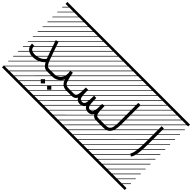

<svg xmlns="http://www.w3.org/2000/svg" viewBox="-142 -1731 2935 2935"><g transform="rotate(45 1326.0 -263.5)"><path d="M530.3 -48.8V0Q493.7 0 466.1 -19.8Q438.5 -39.6 414.6 -84Q376.5 -40.5 323.5 -20.3Q270.5 0 216.8 0Q150.9 0 109.1 -34.2Q67.4 -68.4 67.4 -138.2H116.2Q116.2 -88.9 140.6 -68.8Q165 -48.8 216.8 -48.8Q267.6 -48.8 314.9 -69.8Q362.3 -90.8 391.6 -134.3Q386.7 -145.5 380.9 -163.6L287.1 -430.7L333 -447.3L426.8 -180.2Q441.9 -137.2 455.1 -110.1Q468.3 -83 481.4 -70.1Q494.6 -57.1 505.1 -53Q515.6 -48.8 530.3 -48.8ZM0 402.8H530.3V442.9H0ZM0 -970.2H530.3V-930.2H0ZM526.9 410.6 533.7 417.5 525.4 425.8 518.6 418.9ZM526.9 304.7 533.7 311.5 419.4 425.8 412.6 418.9ZM526.9 198.7 533.7 205.6 313.5 425.8 306.6 418.9ZM526.9 92.3 533.7 99.1 207.5 425.8 200.7 418.9ZM526.9 -13.2 533.7 -6.3 101.6 425.8 94.7 418.9ZM526.9 -119.1 533.7 -112.3 3.4 418 -3.4 411.1ZM526.9 -225.6 533.7 -218.8 3.4 311.5 -3.4 304.7ZM526.9 -331.5 533.7 -324.7 3.4 205.6 -3.4 198.7ZM526.9 -438 533.7 -431.2 3.4 99.1 -3.4 92.3ZM526.9 -543.5 533.7 -536.6 3.4 -6.3 -3.4 -13.2ZM526.9 -649.4 533.7 -642.6 3.4 -112.3 -3.4 -119.1ZM526.9 -755.9 533.7 -749 3.4 -218.8 -3.4 -225.6ZM526.9 -861.8 533.7 -855 3.4 -324.7 -3.4 -331.5ZM516.6 -958 523.4 -951.2 3.4 -431.2 -3.4 -438ZM411.1 -958 418 -951.2 3.4 -536.6 -3.4 -543.5ZM305.2 -958 312 -951.2 3.4 -642.6 -3.4 -649.4ZM198.7 -958 205.6 -951.2 3.4 -749 -3.4 -755.9ZM92.3 -958 99.1 -951.2 3.4 -855 -3.4 -861.8Z M683.6 151.9 729.5 106 775.4 151.9 729.5 197.3ZM546.9 151.9 592.8 106 638.7 151.9 592.8 197.3ZM530.3 -48.8H640.1Q701.2 -48.8 741 -91.1Q780.8 -133.3 780.8 -206.5Q780.8 -228.5 775.9 -256.3L823.7 -265.1Q834.5 -207.5 839.8 -183.1Q857.9 -100.6 878.7 -74.7Q899.4 -48.8 950.7 -48.8H1060.5V0H950.7Q895.5 0 861.8 -26.6Q828.1 -53.2 809.6 -107.4Q786.1 -56.6 741 -28.3Q695.8 0 640.1 0H530.3Q520 0 512.9 -7.1Q505.9 -14.2 505.9 -24.4Q505.9 -34.7 512.9 -41.7Q520 -48.8 530.3 -48.8ZM530.3 402.8H1060.5V442.9H530.3ZM530.3 -970.2H1060.5V-930.2H530.3ZM1057.1 410.6 1064 417.5 1055.7 425.8 1048.8 418.9ZM1057.1 304.7 1064 311.5 949.7 425.8 942.9 418.9ZM1057.1 198.7 1064 205.6 843.8 425.8 836.9 418.9ZM1057.1 92.3 1064 99.1 737.8 425.8 731 418.9ZM1057.1 -13.2 1064 -6.3 631.8 425.8 625 418.9ZM1057.1 -119.1 1064 -112.3 533.7 418 526.9 411.1ZM1057.1 -225.6 1064 -218.8 533.7 311.5 526.9 304.7ZM1057.1 -331.5 1064 -324.7 533.7 205.6 526.9 198.7ZM1057.1 -438 1064 -431.2 533.7 99.1 526.9 92.3ZM1057.1 -543.5 1064 -536.6 533.7 -6.3 526.9 -13.2ZM1057.1 -649.4 1064 -642.6 533.7 -112.3 526.9 -119.1ZM1057.1 -755.9 1064 -749 533.7 -218.8 526.9 -225.6ZM1057.1 -861.8 1064 -855 533.7 -324.7 526.9 -331.5ZM1046.9 -958 1053.7 -951.2 533.7 -431.2 526.9 -438ZM941.4 -958 948.2 -951.2 533.7 -536.6 526.9 -543.5ZM835.4 -958 842.3 -951.2 533.7 -642.6 526.9 -649.4ZM729 -958 735.8 -951.2 533.7 -749 526.9 -755.9ZM622.6 -958 629.4 -951.2 533.7 -855 526.9 -861.8Z M1060.5 -48.8Q1090.8 -48.8 1104.2 -69.1Q1117.7 -89.4 1122.1 -141.1Q1124.5 -170.9 1124.5 -245.1H1173.3Q1173.3 -176.3 1176.3 -140.6Q1180.7 -88.9 1193.8 -68.8Q1207 -48.8 1237.3 -48.8Q1267.6 -48.8 1281 -69.1Q1294.4 -89.4 1298.8 -141.1Q1301.3 -170.9 1301.3 -245.1H1350.1Q1350.1 -176.3 1353 -140.6Q1357.4 -88.9 1370.6 -68.8Q1383.8 -48.8 1414.1 -48.8Q1444.3 -48.8 1457.8 -69.1Q1471.2 -89.4 1475.6 -141.1Q1478 -170.9 1478 -245.1H1526.9Q1526.9 -176.3 1529.8 -140.6Q1534.2 -88.9 1547.4 -68.8Q1560.5 -48.8 1590.8 -48.8V0Q1530.3 0 1502.4 -50.3Q1475.6 0 1414.1 0Q1353.5 0 1325.7 -50.3Q1298.8 0 1237.3 0Q1176.8 0 1148.9 -50.3Q1122.1 0 1060.5 0Q1050.3 0 1043.2 -7.1Q1036.1 -14.2 1036.1 -24.4Q1036.1 -34.7 1043.2 -41.7Q1050.3 -48.8 1060.5 -48.8ZM1060.5 402.8H1590.8V442.9H1060.5ZM1060.5 -970.2H1590.8V-930.2H1060.5ZM1587.4 410.6 1594.2 417.5 1585.9 425.8 1579.1 418.9ZM1587.4 304.7 1594.2 311.5 1480 425.8 1473.1 418.9ZM1587.4 198.7 1594.2 205.6 1374 425.8 1367.2 418.9ZM1587.4 92.3 1594.2 99.1 1268.1 425.8 1261.2 418.9ZM1587.4 -13.2 1594.2 -6.3 1162.1 425.8 1155.3 418.9ZM1587.4 -119.1 1594.2 -112.3 1064 418 1057.1 411.1ZM1587.4 -225.6 1594.2 -218.8 1064 311.5 1057.1 304.7ZM1587.4 -331.5 1594.2 -324.7 1064 205.6 1057.1 198.7ZM1587.4 -438 1594.2 -431.2 1064 99.1 1057.1 92.3ZM1587.4 -543.5 1594.2 -536.6 1064 -6.3 1057.1 -13.2ZM1587.4 -649.4 1594.2 -642.6 1064 -112.3 1057.1 -119.1ZM1587.4 -755.9 1594.2 -749 1064 -218.8 1057.1 -225.6ZM1587.4 -861.8 1594.2 -855 1064 -324.7 1057.1 -331.5ZM1577.1 -958 1584 -951.2 1064 -431.2 1057.1 -438ZM1471.7 -958 1478.5 -951.2 1064 -536.6 1057.1 -543.5ZM1365.7 -958 1372.6 -951.2 1064 -642.6 1057.1 -649.4ZM1259.3 -958 1266.1 -951.2 1064 -749 1057.1 -755.9ZM1152.8 -958 1159.7 -951.2 1064 -855 1057.1 -861.8Z M1590.8 -48.8H1743.7Q1770 -48.8 1788.6 -53.7Q1807.1 -58.6 1819.8 -71Q1832.5 -83.5 1839.8 -98.4Q1847.2 -113.3 1851.1 -140.1Q1855 -167 1856.2 -193.4Q1857.4 -219.7 1857.4 -261.7V-646H1906.2V-261.7Q1906.2 -235.4 1905.8 -215.3Q1905.3 -195.3 1903.1 -171.6Q1900.9 -147.9 1897.5 -130.6Q1894 -113.3 1887.9 -94.5Q1881.8 -75.7 1873.5 -62.3Q1865.2 -48.8 1853 -36.4Q1840.8 -23.9 1825.2 -16.4Q1809.6 -8.8 1789.1 -4.4Q1768.6 0 1743.7 0H1590.8Q1580.6 0 1573.5 -7.1Q1566.4 -14.2 1566.4 -24.4Q1566.4 -34.7 1573.5 -41.7Q1580.6 -48.8 1590.8 -48.8ZM1590.8 402.8H2121.1V442.9H1590.8ZM1590.8 -970.2H2121.1V-930.2H1590.8ZM2117.7 410.6 2124.5 417.5 2116.2 425.8 2109.4 418.9ZM2117.7 304.7 2124.5 311.5 2010.3 425.8 2003.4 418.9ZM2117.7 198.7 2124.5 205.6 1904.3 425.8 1897.5 418.9ZM2117.7 92.3 2124.5 99.1 1798.3 425.8 1791.5 418.9ZM2117.7 -13.2 2124.5 -6.3 1692.4 425.8 1685.5 418.9ZM2117.7 -119.1 2124.5 -112.3 1594.2 418 1587.4 411.1ZM2117.7 -225.6 2124.5 -218.8 1594.2 311.5 1587.4 304.7ZM2117.7 -331.5 2124.5 -324.7 1594.2 205.6 1587.4 198.7ZM2117.7 -438 2124.5 -431.2 1594.2 99.1 1587.4 92.3ZM2117.7 -543.5 2124.5 -536.6 1594.2 -6.3 1587.4 -13.2ZM2117.7 -649.4 2124.5 -642.6 1594.2 -112.3 1587.4 -119.1ZM2117.7 -755.9 2124.5 -749 1594.2 -218.8 1587.4 -225.6ZM2117.7 -861.8 2124.5 -855 1594.2 -324.7 1587.4 -331.5ZM2107.4 -958 2114.3 -951.2 1594.2 -431.2 1587.4 -438ZM2002 -958 2008.8 -951.2 1594.2 -536.6 1587.4 -543.5ZM1896 -958 1902.8 -951.2 1594.2 -642.6 1587.4 -649.4ZM1789.6 -958 1796.4 -951.2 1594.2 -749 1587.4 -755.9ZM1683.1 -958 1689.9 -951.2 1594.2 -855 1587.4 -861.8Z M2356.4 15.1 2318.4 -15.1Q2361.8 -69.8 2361.8 -309.6V-646H2410.6V-309.6Q2410.6 -174.3 2398.9 -98.6Q2387.2 -22.9 2356.4 15.1ZM2121.1 402.8H2651.4V442.9H2121.1ZM2121.1 -970.2H2651.4V-930.2H2121.1ZM2647.9 410.6 2654.8 417.5 2646.5 425.8 2639.6 418.9ZM2647.9 304.7 2654.8 311.5 2540.5 425.8 2533.7 418.9ZM2647.9 198.7 2654.8 205.6 2434.6 425.8 2427.7 418.9ZM2647.9 92.3 2654.8 99.1 2328.6 425.8 2321.8 418.9ZM2647.9 -13.2 2654.8 -6.3 2222.7 425.8 2215.8 418.9ZM2647.9 -119.1 2654.8 -112.3 2124.5 418 2117.7 411.1ZM2647.9 -225.6 2654.8 -218.8 2124.5 311.5 2117.7 304.7ZM2647.9 -331.5 2654.8 -324.7 2124.5 205.6 2117.7 198.7ZM2647.9 -438 2654.8 -431.2 2124.5 99.1 2117.7 92.3ZM2647.9 -543.5 2654.8 -536.6 2124.5 -6.3 2117.7 -13.2ZM2647.9 -649.4 2654.8 -642.6 2124.5 -112.3 2117.7 -119.1ZM2647.9 -755.9 2654.8 -749 2124.5 -218.8 2117.7 -225.6ZM2647.9 -861.8 2654.8 -855 2124.5 -324.7 2117.7 -331.5ZM2637.7 -958 2644.5 -951.2 2124.5 -431.2 2117.7 -438ZM2532.2 -958 2539.1 -951.2 2124.5 -536.6 2117.7 -543.5ZM2426.3 -958 2433.1 -951.2 2124.5 -642.6 2117.7 -649.4ZM2319.8 -958 2326.7 -951.2 2124.5 -749 2117.7 -755.9ZM2213.4 -958 2220.2 -951.2 2124.5 -855 2117.7 -861.8Z"/></g></svg>

Font: AzarMehrMSRS3
Style: Regular
Weight: 1
Designer: Amin Abedi
Version: Version 1.00